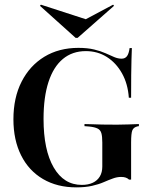

<svg xmlns="http://www.w3.org/2000/svg" viewBox="-20 -786 658 817"><path d="M304.8 11.3Q223.4 11.3 162.9 -24.2Q102.4 -59.7 69.8 -125Q37.1 -190.3 37.1 -278.2Q37.1 -370.2 71.8 -438.3Q106.5 -506.5 168.5 -544.4Q230.6 -582.3 313.7 -582.3Q352.4 -582.3 380.6 -575.4Q408.9 -568.5 429.4 -559.3Q450 -550 466.1 -543.1Q482.3 -536.3 497.6 -536.3Q512.1 -536.3 520.2 -546.8Q528.2 -557.3 531.5 -581.5H541.1Q540.3 -559.7 539.5 -532.7Q538.7 -505.6 538.3 -466.9Q537.9 -428.2 537.9 -370.2H528.2Q524.2 -429 499.2 -473.8Q474.2 -518.5 434.7 -543.5Q395.2 -568.5 345.2 -568.5Q287.9 -568.5 247.6 -535.1Q207.3 -501.6 186.3 -437.1Q165.3 -372.6 165.3 -279.8Q165.3 -147.6 208.5 -73.4Q251.6 0.8 328.2 0.8Q355.6 0.8 375 -8.5Q394.4 -17.7 404.8 -35.1Q415.3 -52.4 415.3 -77.4V-179.8Q415.3 -205.6 411.3 -219.4Q407.3 -233.1 395.2 -239.1Q383.1 -245.2 359.7 -247.6L339.5 -249.2V-258.1Q352.4 -258.1 371.8 -257.3Q391.1 -256.5 415.7 -256Q440.3 -255.6 466.9 -255.6H476.6H482.3Q503.2 -255.6 525.8 -256.5Q548.4 -257.3 571 -258.1V-249.2L565.3 -248.4Q548.4 -244.4 543.1 -231.5Q537.9 -218.5 537.9 -179.8V-21.8H529Q523.4 -27.4 515.3 -30.2Q507.3 -33.1 495.2 -33.1Q478.2 -33.1 460.5 -26.6Q442.7 -20.2 421.4 -10.9Q400 -1.6 371.8 4.8Q343.5 11.3 304.8 11.3ZM461.3 -766.1 465.3 -761.3 310.5 -625H301.6L150 -761.3L154 -766.1L367.7 -696.8L305.6 -683.1Z"/></svg>

Font: Playfair 144pt SemiCondensed
Style: Bold
Weight: 700
Width: 4
Designer: Claus Eggers Sørensen
Foundry: Claus Eggers Sørensen
Version: Version 2.203